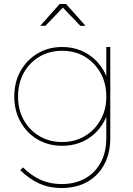

<svg xmlns="http://www.w3.org/2000/svg" viewBox="-20 -754 670 968"><path d="M536 -58Q536 19 505.5 75.5Q475 132 420 163Q365 194 290 194Q228 194 177.5 171Q127 148 82 104L96 90Q137 131 184.5 152.5Q232 174 290 174Q359 174 409.5 145.5Q460 117 488 65Q516 13 516 -58V-517H536ZM293 -517Q363 -517 417.5 -484.5Q472 -452 503.5 -396Q535 -340 535 -267Q535 -196 503.5 -139.5Q472 -83 417.5 -51Q363 -19 293 -19Q224 -19 169.5 -51Q115 -83 83.5 -139.5Q52 -196 52 -267Q52 -340 83.5 -396Q115 -452 169.5 -484.5Q224 -517 293 -517ZM293 -498Q229 -498 178.5 -468Q128 -438 99.5 -386Q71 -334 71 -267Q71 -201 99.5 -149.5Q128 -98 178.5 -68Q229 -38 293 -38Q358 -38 408 -68Q458 -98 487 -149.5Q516 -201 516 -267Q516 -334 487 -386Q458 -438 408 -468Q358 -498 293 -498ZM281 -734H313L411 -624H385L291 -722H303L209 -624H183Z"/></svg>

Font: Alexandria Thin
Style: Regular
Weight: 250
Designer: Mohamed Gaber
Foundry: Kief Type Foundry
Version: Version 5.100